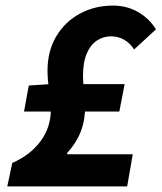

<svg xmlns="http://www.w3.org/2000/svg" viewBox="-20 -667 578 687"><path d="M6 0 24 -84Q88 -112 125 -161.5Q162 -211 162 -276Q162 -307 156 -345Q150 -383 150 -414Q150 -484 181 -536.5Q212 -589 265.5 -618Q319 -647 384 -647Q434 -647 474 -624Q514 -601 538 -562L460 -490Q445 -513 424 -525Q403 -537 377 -537Q350 -537 327 -522Q304 -507 290.5 -475.5Q277 -444 277 -395Q277 -372 281 -344Q285 -316 285 -292Q285 -238 269.5 -197.5Q254 -157 220 -119V-115H455L435 0ZM66 -268 83 -361 160 -366H426L407 -268Z"/></svg>

Font: Source Sans 3 ExtraLight
Style: Bold Italic
Weight: 700
Italic angle: -11°
Version: Version 3.052;hotconv 1.1.0;makeotfexe 2.6.0